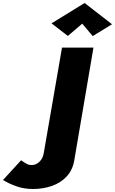

<svg xmlns="http://www.w3.org/2000/svg" viewBox="-253 -1018 768 1282"><path d="M-112 52 -233 184Q-194 208 -143 226Q-92 244 -33 244Q33 244 92 224Q151 204 191.5 161Q232 118 243 52L371 -700H161L39 5Q33 40 11 61.5Q-11 83 -39 84Q-59 85 -77.5 74.5Q-96 64 -112 52ZM296 -860 366 -777 495 -856 312 -998 91 -862 200 -778Z"/></svg>

Font: Jost ExtraBold
Style: Italic
Weight: 800
Italic angle: -5°
Version: Version 3.710